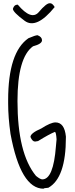

<svg xmlns="http://www.w3.org/2000/svg" viewBox="-20 -1151 462 1185"><path d="M211.9 -933.6Q239.3 -922.9 239.3 -902.3Q239.3 -879.9 183.6 -865.2Q87.9 -795.9 87.9 -527.3Q87.9 -204.1 202.1 -65.4Q228.5 -43.9 241.2 -43.9Q309.6 -43.9 325.2 -248L329.1 -291Q326.2 -336.9 318.4 -336.9Q284.2 -323.2 214.8 -280.3L196.3 -277.3Q179.7 -277.3 168 -305.7Q168 -329.1 235.4 -358.4Q293 -395.5 322.3 -395.5Q377.9 -395.5 386.7 -308.6V-302.7Q386.7 -52.7 278.3 7.8Q249 9.8 249 13.7Q107.4 13.7 44.9 -324.2Q30.3 -425.8 30.3 -512.7V-533.2Q30.3 -828.1 155.3 -915Q198.2 -933.6 211.9 -933.6ZM317.4 -1107.4Q205.1 -968.8 132.3 -1022.5Q59.6 -1076.2 59.6 -1096.7Q67.4 -1122.1 86.9 -1122.1H89.8Q173.8 -1022.5 219.7 -1076.7Q265.6 -1130.9 286.1 -1130.9H290Q303.7 -1130.9 317.4 -1107.4Z"/></svg>

Font: Sue Ellen Francisco 
Style: Regular
Weight: 400
Designer: Kimberly Geswein
Foundry: Kimberly Geswein
Version: Version 1.002 2007